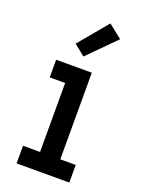

<svg xmlns="http://www.w3.org/2000/svg" viewBox="-145 -834 666 900"><g transform="rotate(20 187.5 -383.5)"><path d="M56 0V-88H141V-432H64V-520H242V-88H319V0ZM179 -578 124 -622 245 -767 313 -713Z"/></g></svg>

Font: Iosevka Custom Semibold
Style: Regular
Weight: 600
Designer: Belleve Invis
Foundry: Belleve Invis
Version: Version 27.0.2; ttfautohint (v1.8.4)